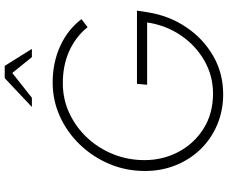

<svg xmlns="http://www.w3.org/2000/svg" viewBox="-96 -858 965 813"><g transform="rotate(-90 386.5 -451.5)"><path d="M394 11Q325 11 265.5 -14Q206 -39 162 -84Q118 -129 93.5 -189.5Q69 -250 69 -320Q69 -401 99 -471.5Q129 -542 181 -596Q233 -650 300.5 -680.5Q368 -711 444 -711Q527 -711 597 -679.5Q667 -648 712 -589L678 -563Q638 -613 577.5 -640.5Q517 -668 441 -668Q373 -668 314 -640.5Q255 -613 210 -565Q165 -517 140 -454.5Q115 -392 115 -322Q115 -244 150 -178Q185 -112 248.5 -72Q312 -32 397 -32Q472 -32 536 -68.5Q600 -105 643 -168Q686 -231 698 -311H434L438 -354H748L741 -309Q727 -219 678.5 -146.5Q630 -74 556.5 -31.5Q483 11 394 11ZM340 -799 462 -914H514L586 -799H551L484 -882L379 -799Z"/></g></svg>

Font: Red Hat Display
Style: Italic
Weight: 300
Italic angle: -12°
Designer: Pentagram, MCKL
Foundry: Pentagram, MCKL
Version: Version 1.023